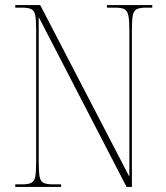

<svg xmlns="http://www.w3.org/2000/svg" viewBox="-20 -734 651 754"><path d="M40 0V-10H66Q91 -10 103 -16Q115 -22 118.5 -40.5Q122 -59 122 -98V-616Q122 -655 118.5 -673.5Q115 -692 103 -698Q91 -704 66 -704H40V-714H138L488 -40V-616Q488 -655 484 -673.5Q480 -692 468.5 -698Q457 -704 432 -704H400V-714H578V-704H554Q529 -704 517 -698Q505 -692 501.5 -673.5Q498 -655 498 -616V0H477L132 -667V-98Q132 -59 135.5 -40.5Q139 -22 151 -16Q163 -10 188 -10H220V0Z"/></svg>

Font: Noto Serif Display Condensed Thin
Style: Regular
Weight: 100
Width: 3
Designer: Monotype Design Team
Foundry: Monotype Imaging Inc.
Version: Version 2.009